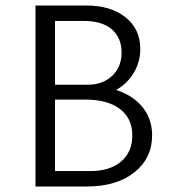

<svg xmlns="http://www.w3.org/2000/svg" viewBox="-20 -678 623 698"><path d="M402 -351Q464 -331 498.5 -288Q533 -245 533 -186Q533 -103 468.5 -51.5Q404 0 296 0H109V-658H293Q383 -658 436.5 -615Q490 -572 490 -500Q490 -453 466.5 -413.5Q443 -374 402 -351ZM282 -602H180V-370H299Q354 -370 388 -402.5Q422 -435 422 -487Q422 -540 387 -571Q352 -602 282 -602ZM307 -56Q380 -56 420.5 -91Q461 -126 461 -186Q461 -247 416.5 -281.5Q372 -316 288 -316H180V-56Z"/></svg>

Font: EauTestSC
Style: Regular
Weight: 400
Designer: Christian Thalmann (Catharsis Fonts)
Version: Version 0.001;PS 000.001;hotconv 1.0.88;makeotf.lib2.5.64775